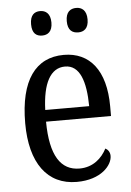

<svg xmlns="http://www.w3.org/2000/svg" viewBox="-54 -785 569 836"><g transform="rotate(-5 231.0 -367.5)"><path d="M311 -638C335 -638 356 -651 356 -691C356 -731 335 -745 311 -745C285 -745 265 -731 265 -691C265 -651 285 -638 311 -638ZM153 -638C177 -638 198 -651 198 -691C198 -731 177 -745 153 -745C128 -745 109 -731 109 -691C109 -651 128 -638 153 -638ZM248 10C355 10 404 -50 404 -90C404 -108 394 -119 384 -124C363 -83 324 -47 265 -47C183 -47 138 -114 137 -263H421V-305C421 -463 352 -546 239 -546C116 -546 46 -452 46 -264C46 -90 119 10 248 10ZM330 -314H138C142 -430 176 -495 240 -495C305 -495 329 -422 330 -314Z"/></g></svg>

Font: Noto Serif Bengali Condensed
Style: Regular
Weight: 400
Width: 3
Designer: Juan Bruce, Universal Thirst, Indian Type Foundry and the Monotype Design Team.
Foundry: Monotype Imaging Inc.
Version: Version 2.003